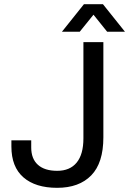

<svg xmlns="http://www.w3.org/2000/svg" viewBox="-20 -888 619 920"><path d="M253.9 12Q150 12 92.3 -38.1Q34.6 -88.2 34.6 -185.9V-215.6H129.6V-181.3Q129.6 -127.1 161.7 -98.3Q193.8 -69.5 253.9 -69.5Q315.1 -69.5 347.4 -109Q379.7 -148.4 379.7 -225.4V-686H475.3V-229.9Q475.3 -107.3 417.2 -47.7Q359.1 12 253.9 12ZM276.8 -736 382.3 -868H473.2L578.7 -736H493.4L405.8 -845.1L449.8 -844.6L362.1 -736Z"/></svg>

Font: Archivo Variable SemiBold
Style: Regular
Weight: 600
Designer: Hector Gatti
Foundry: Omnibus-Type
Version: Version 2.001